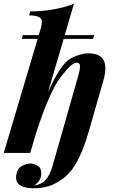

<svg xmlns="http://www.w3.org/2000/svg" viewBox="-38 -815 606 1023"><path d="M142.1 188Q47.4 188 47.4 129.9Q50.8 84.5 77.1 70.3Q103.5 56.2 123 56.2Q142.6 56.2 163.3 68.6Q184.1 81.1 181.6 115.7Q178.7 150.4 144 172.9Q182.1 168.5 204.8 144Q227.5 119.6 243.2 64.9L379.9 -415Q388.2 -443.8 388.2 -462.4Q388.2 -481 370.1 -481Q342.8 -481 283.7 -402.1Q224.6 -323.2 155.3 -109.4L123 0H-18.1L162.6 -607.9H78.1L84 -627.9H168.5L180.2 -667Q185.1 -685.5 185.1 -700.2Q185.1 -733.4 117.2 -732.9L123 -753.9Q253.4 -755.4 356 -794.9L307.1 -627.9H463.9L458 -607.9H301.3L217.8 -323.7Q286.1 -476.1 338.1 -503.4Q390.1 -530.8 433.1 -530.8Q523.4 -530.8 523.4 -451.2Q523.4 -420.9 511.2 -379.9L435.1 -115.2Q404.3 -7.8 366.5 56.6Q328.6 121.1 276.9 149.9Q222.7 188 142.1 188Z"/></svg>

Font: PlayfairDisplay-BoldItalic
Style: Bold Italic
Weight: 700
Italic angle: -14.9847°
Designer: Claus Eggers Sørensen
Foundry: Claus Eggers Sørensen
Version: Version 1.002;PS 001.002;hotconv 1.0.70;makeotf.lib2.5.58329